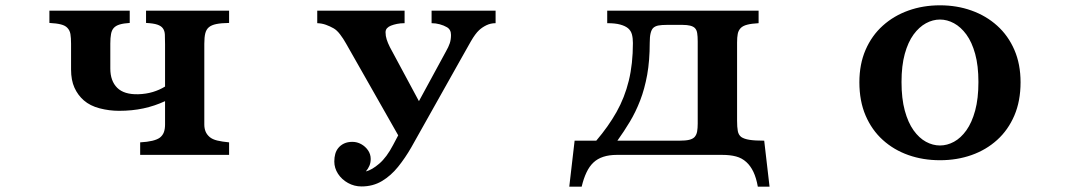

<svg xmlns="http://www.w3.org/2000/svg" viewBox="-20 -580 4040 719"><path d="M165 -540H465.8V-494.1Q442.9 -492.7 428.2 -488.3Q413.6 -483.9 405.8 -475.1Q398.4 -466.8 395.8 -452.6Q393.1 -438.5 393.1 -417V-323.2Q393.1 -276.9 418.9 -251.2Q444.8 -225.6 498 -227.1Q527.3 -228 552.5 -235.6Q577.6 -243.2 598.1 -255.9V-414.1Q598.1 -435.5 597.4 -450.2Q596.7 -464.8 589.8 -474.1Q583.5 -482.9 569.1 -487.8Q554.7 -492.7 526.9 -494.1V-540H837.9V-494.1Q808.6 -493.7 790.3 -490Q772 -486.3 762.2 -478Q752.4 -469.7 748.8 -455.3Q745.1 -440.9 745.1 -416V-113.8Q745.1 -99.1 749.8 -87.6Q754.4 -76.2 765.1 -66.9Q775.4 -58.1 793.7 -53.7Q812 -49.3 837.9 -46.9V0H504.9V-46.9Q559.1 -49.8 579.1 -64.9Q589.4 -73.2 593.8 -85.2Q598.1 -97.2 598.1 -113.8V-201.2Q559.1 -183.1 517.1 -174.1Q475.1 -165 425.8 -165Q389.2 -165 353.3 -174.3Q317.4 -183.6 293.9 -204.1Q271.5 -223.6 258.8 -251.7Q246.1 -279.8 246.1 -319.8V-416Q246.1 -438.5 243.7 -452.6Q241.2 -466.8 231.9 -476.1Q224.1 -484.4 208.3 -488.5Q192.4 -492.7 165 -494.1Z M1168 -540H1495.1V-493.2Q1479.5 -493.2 1466.6 -490.5Q1453.6 -487.8 1443.8 -483.9Q1435.1 -480.5 1429.4 -474.4Q1423.8 -468.3 1423.8 -459Q1423.8 -445.3 1428 -432.4Q1432.1 -419.4 1439.9 -403.8L1548.8 -201.2L1649.9 -387.2Q1659.7 -404.3 1664.3 -418Q1668.9 -431.6 1668.9 -449.2Q1668.9 -469.2 1653.8 -478Q1642.1 -484.9 1627 -489Q1611.8 -493.2 1596.2 -493.2V-540H1835.9V-493.2Q1817.4 -493.2 1801.3 -485.4Q1785.2 -477.5 1773.9 -466.8Q1759.8 -453.6 1743.7 -425.8Q1727.5 -397.9 1702.1 -352.1L1520 -27.8Q1497.6 11.2 1470.7 44.7Q1443.8 78.1 1410.2 98.1Q1376.5 118.2 1334 118.2Q1306.6 118.2 1283.2 105.2Q1259.8 92.3 1245.8 70.8Q1231.9 49.3 1231.9 24.9Q1231.9 -6.8 1246.1 -24.9Q1254.9 -36.1 1268.3 -42.5Q1281.7 -48.8 1299.8 -48.8Q1316.9 -48.8 1332.5 -40.3Q1348.1 -31.7 1358.2 -17.1Q1368.2 -2.4 1368.2 15.1Q1368.2 29.3 1363.5 40.3Q1358.9 51.3 1350.1 62Q1372.6 56.6 1400.4 32.7Q1428.2 8.8 1452.1 -37.1L1471.2 -73.2L1275.9 -417Q1265.6 -435.5 1253.4 -451.4Q1241.2 -467.3 1229 -474.1Q1216.3 -481.4 1200.7 -487.1Q1185.1 -492.7 1168 -493.2Z M2253.9 -540H2820.8V-493.2Q2793.9 -491.7 2778.1 -487.5Q2762.2 -483.4 2753.9 -475.1Q2745.1 -465.8 2742.7 -453.1Q2740.2 -440.4 2740.2 -420.9V-127.9Q2740.2 -104 2742.9 -89.4Q2745.6 -74.7 2755.9 -66.9Q2766.6 -59.6 2786.6 -56.4Q2806.6 -53.2 2841.8 -53.2L2861.8 119.1H2817.9Q2812 85.9 2801.3 63.5Q2790.5 41 2774.9 26.9Q2758.3 11.7 2736.3 5.9Q2714.4 0 2684.1 0H2290Q2232.4 0 2202.1 28.8Q2187 43 2176.3 65.7Q2165.5 88.4 2158.2 119.1H2111.8L2131.8 -53.2H2212.9Q2258.3 -106.4 2288.8 -160.6Q2319.3 -214.8 2334.7 -277.8Q2350.1 -340.8 2350.1 -418.9Q2350.1 -437.5 2346.4 -451.2Q2342.8 -464.8 2332 -474.1Q2321.3 -482.9 2302.7 -488Q2284.2 -493.2 2253.9 -493.2ZM2477.1 -486.8Q2458.5 -486.8 2446 -484.6Q2433.6 -482.4 2425.8 -475.1Q2419.4 -468.3 2416.3 -455.1Q2413.1 -441.9 2413.1 -419.9Q2413.1 -353 2403.6 -300Q2394 -247.1 2377.4 -204.1Q2360.8 -161.1 2338.9 -124.5Q2316.9 -87.9 2292 -53.2H2523.9Q2547.4 -53.2 2560.8 -56.4Q2574.2 -59.6 2581.1 -66.9Q2588.4 -75.2 2590.6 -87.6Q2592.8 -100.1 2592.8 -117.2V-424.8Q2592.8 -443.8 2590.8 -456.1Q2588.9 -468.3 2582 -475.1Q2570.3 -486.8 2536.1 -486.8Z M3500 -560.1Q3563.5 -560.1 3618.2 -540.5Q3672.9 -521 3714.1 -483.9Q3755.4 -446.8 3778.6 -393.3Q3801.8 -339.8 3801.8 -272Q3801.8 -201.7 3778.6 -147.5Q3755.4 -93.3 3714.1 -55.9Q3672.9 -18.6 3618.2 0.7Q3563.5 20 3500 20Q3436.5 20 3381.8 0.7Q3327.1 -18.6 3285.9 -55.9Q3244.6 -93.3 3221.4 -147.5Q3198.2 -201.7 3198.2 -272Q3198.2 -339.8 3221.4 -393.3Q3244.6 -446.8 3285.9 -483.9Q3327.1 -521 3381.8 -540.5Q3436.5 -560.1 3500 -560.1ZM3500 -506.8Q3473.1 -506.8 3447.5 -492.9Q3421.9 -479 3401.1 -450.7Q3380.4 -422.4 3368.2 -378.2Q3356 -334 3356 -272.9Q3356 -210.9 3368.2 -166Q3380.4 -121.1 3401.1 -92Q3421.9 -63 3447.5 -49.1Q3473.1 -35.2 3500 -35.2Q3526.9 -35.2 3552.5 -49.1Q3578.1 -63 3598.9 -92Q3619.6 -121.1 3631.8 -166Q3644 -210.9 3644 -272.9Q3644 -334 3631.8 -378.2Q3619.6 -422.4 3598.9 -450.7Q3578.1 -479 3552.5 -492.9Q3526.9 -506.8 3500 -506.8Z"/></svg>

Font: BIZ UDMincho
Style: Bold
Weight: 700
Monospace: yes
Designer: TypeBank Co., Ltd.
Foundry: Morisawa Inc.
Version: Version 1.06